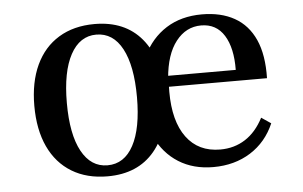

<svg xmlns="http://www.w3.org/2000/svg" viewBox="-39 -482 869 550"><g transform="rotate(-5 395.0 -207.5)"><path d="M250 11.3Q190.3 11.3 147.2 -14.9Q104 -41.1 81 -90.3Q58.1 -139.5 58.1 -208.1Q58.1 -275.8 81 -325Q104 -374.2 147.2 -400.4Q190.3 -426.6 250 -426.6Q337.1 -426.6 385.1 -369.4Q433.1 -312.1 433.1 -208.1Q433.1 -104 385.1 -46.4Q337.1 11.3 250 11.3ZM252.4 -20.2Q300.8 -20.2 327 -69Q353.2 -117.7 353.2 -207.3Q353.2 -297.6 327 -346.8Q300.8 -396 252.4 -396Q204.8 -396 178.2 -346.8Q151.6 -297.6 151.6 -208.1Q151.6 -117.7 178.2 -69Q204.8 -20.2 252.4 -20.2ZM554 11.3Q496.8 11.3 454.4 -15.3Q412.1 -41.9 388.7 -91.1Q365.3 -140.3 365.3 -206.5Q365.3 -273.4 389.1 -323Q412.9 -372.6 456 -400Q499.2 -427.4 558.9 -427.4Q613.7 -427.4 652.4 -405.6Q691.1 -383.9 710.9 -339.9Q730.6 -296 729 -229H412.9L412.1 -260.5H641.9Q642.7 -323.4 620.2 -359.7Q597.6 -396 554 -396Q510.5 -396 481.5 -358.9Q452.4 -321.8 446.8 -253.2L448.4 -250.8Q447.6 -245.2 447.2 -236.7Q446.8 -228.2 446.8 -214.5Q446.8 -129.8 481 -83.5Q515.3 -37.1 578.2 -37.1Q618.5 -37.1 650 -57.3Q681.5 -77.4 702.4 -117.7L729.8 -99.2Q707.3 -46.8 661.3 -17.7Q615.3 11.3 554 11.3Z"/></g></svg>

Font: Playfair 12pt Medium
Style: Regular
Weight: 500
Designer: Claus Eggers Sørensen
Foundry: Claus Eggers Sørensen
Version: Version 2.000;gftools[0.9.28]